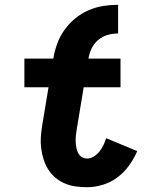

<svg xmlns="http://www.w3.org/2000/svg" viewBox="-20 -775 640 803"><path d="M344 8Q319 8 295 4.5Q271 1 249.5 -8.5Q228 -18 210.5 -33Q193 -48 181 -67.5Q169 -87 162 -109.5Q155 -132 152 -156Q149 -180 151 -205Q153 -230 157 -254L183 -410H82V-530H203Q208 -561 219 -591.5Q230 -622 249 -649Q268 -676 294 -697.5Q320 -719 350 -732Q380 -745 411.5 -750Q443 -755 474 -755V-635Q452 -635 430.5 -629Q409 -623 391 -608Q373 -593 363 -572Q353 -551 350 -530H484V-410H330L301 -235Q299 -222 297.5 -209.5Q296 -197 296.5 -184Q297 -171 299 -159Q301 -147 306 -136.5Q311 -126 321 -119Q331 -112 344 -112Q359 -112 372.5 -120.5Q386 -129 396 -141.5Q406 -154 412.5 -168Q419 -182 424 -197L554 -143Q540 -111 519.5 -82.5Q499 -54 471 -33Q443 -12 409.5 -2Q376 8 344 8Z"/></svg>

Font: Iosevka Curly Heavy Extended
Style: Italic
Weight: 900
Width: 7
Italic angle: -9°
Monospace: yes
Designer: Belleve Invis
Foundry: Belleve Invis
Version: Version 11.1.0; ttfautohint (v1.8.3)